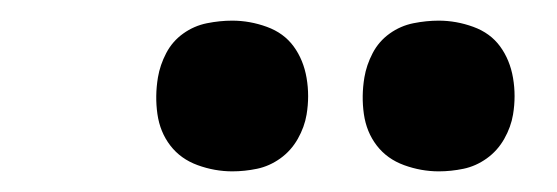

<svg xmlns="http://www.w3.org/2000/svg" viewBox="-20 -763 540 186"><path d="M405 -597Q388 -597 371.5 -603Q355 -609 345 -622Q335 -635 332.5 -652.5Q330 -670 333 -688Q335 -700 341 -711.5Q347 -723 357.5 -730.5Q368 -738 380.5 -740.5Q393 -743 405 -743Q422 -743 438.5 -737Q455 -731 464.5 -718Q474 -705 477 -687.5Q480 -670 477 -652Q475 -640 468.5 -628.5Q462 -617 451.5 -609.5Q441 -602 429 -599.5Q417 -597 405 -597ZM205 -597Q188 -597 171.5 -603Q155 -609 145 -622Q135 -635 132.5 -652.5Q130 -670 133 -688Q135 -700 141 -711.5Q147 -723 157.5 -730.5Q168 -738 180.5 -740.5Q193 -743 205 -743Q222 -743 238.5 -737Q255 -731 264.5 -718Q274 -705 277 -687.5Q280 -670 277 -652Q275 -640 268.5 -628.5Q262 -617 251.5 -609.5Q241 -602 229 -599.5Q217 -597 205 -597Z"/></svg>

Font: Iosevka Extrabold
Style: Italic
Weight: 800
Italic angle: -9°
Monospace: yes
Designer: Belleve Invis
Foundry: Belleve Invis
Version: Version 32.5.0; ttfautohint (v1.8.4)